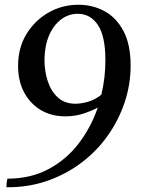

<svg xmlns="http://www.w3.org/2000/svg" viewBox="-20 -650 598 807"><path d="M391 -198Q368 -185 332 -173Q296 -161 254 -161Q196 -161 151.5 -187.5Q107 -214 81.5 -261.5Q56 -309 56 -373Q56 -449 91 -506.5Q126 -564 183.5 -597Q241 -630 310 -630Q369 -630 418.5 -603.5Q468 -577 498.5 -520.5Q529 -464 529 -374Q529 -294 503.5 -218.5Q478 -143 431.5 -78Q385 -13 320 35.5Q255 84 176 111Q97 138 7 137Q7 128 8 119Q9 110 11 101Q109 101 184.5 60.5Q260 20 311.5 -48Q363 -116 391 -198ZM423 -396Q423 -498 391.5 -545Q360 -592 307 -592Q267 -592 235 -567Q203 -542 185 -498Q167 -454 167 -397Q167 -350 181 -308Q195 -266 223.5 -240Q252 -214 297 -214Q321 -214 350.5 -222.5Q380 -231 406 -252Q423 -323 423 -396Z"/></svg>

Font: Tiro Gurmukhi
Style: Italic
Weight: 400
Italic angle: -11°
Designer: Gurmukhi: John Hudson & Fiona Ross, assisted by Paul Hanslow. Latin: John Hudson with Paul Hanslow, assisted by Kaja Soj
Foundry: Tiro Typeworks Ltd.
Version: Version 1.52